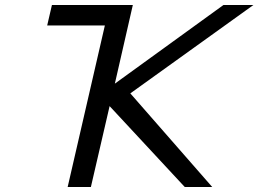

<svg xmlns="http://www.w3.org/2000/svg" viewBox="-20 -749 1035 769"><path d="M400 -647H169L188 -729H512L440 -414L875 -729H995L502 -375L830 0H720L419 -324L344 0H251Z"/></svg>

Font: Miedinger
Style: Italic
Weight: 400
Italic angle: -13°
Version: Version 001.000